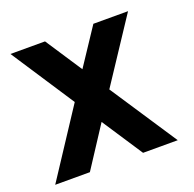

<svg xmlns="http://www.w3.org/2000/svg" viewBox="-99 -627 737 729"><g transform="rotate(-20 269.5 -262.5)"><path d="M350.1 -524.9H490.2L321.8 -270L500 0H359.9L252 -164.1L145 0H4.9L182.1 -270L15.1 -524.9H154.8L252 -377Z"/></g></svg>

Font: Miedinger*
Style: Bold
Weight: 700
Version: Version 001.000